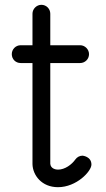

<svg xmlns="http://www.w3.org/2000/svg" viewBox="-20 -774 441 798"><path d="M189 -93V-512H313C333 -512 350 -528 350 -549C350 -569 333 -586 313 -586H189V-717C189 -737 173 -754 152 -754C132 -754 115 -737 115 -717V-586H66C45 -586 29 -569 29 -549C29 -528 45 -512 66 -512H115V-92C116 -46 153 4 221 4C298 4 360 -62 360 -90C360 -124 323 -127 323 -127C311 -127 300 -121 293 -111C278 -90 250 -69 221 -69C213 -69 191 -72 189 -93Z"/></svg>

Font: LS
Style: Regular
Weight: 400
Designer: BSozoo
Foundry: BSozoo
Version: Version 001.000